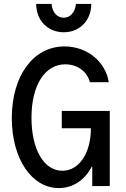

<svg xmlns="http://www.w3.org/2000/svg" viewBox="-20 -946 640 976"><path d="M294 -294H442C442 -167 382 -78 297 -78C203 -78 140 -187 140 -347C140 -513 208 -619 312 -619C373 -619 423 -583 437 -528H533C516 -634 422 -710 308 -710C150 -710 40 -562 40 -346C40 -139 141 10 279 10C351 10 410 -30 446 -98H449V0H538V-382H294ZM242 -926H164C164 -842 223 -782 304 -782C385 -782 444 -842 444 -926H366C362 -884 338 -856 304 -856C270 -856 246 -883 242 -926Z"/></svg>

Font: CommitMono
Style: 500Regular
Weight: 500
Monospace: yes
Designer: Eigil Nikolajsen
Foundry: Eigil Nikolajsen
Version: Version 1.143